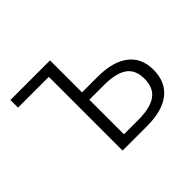

<svg xmlns="http://www.w3.org/2000/svg" viewBox="-122 -712 891 891"><g transform="rotate(-45 323.0 -267.0)"><path d="M231 -484H29V-534H289V-324H393Q490 -324 544 -283Q598 -242 598 -164Q598 -84 545 -42Q492 0 393 0H231ZM539 -164Q539 -223 501 -249.5Q463 -276 383 -276H289V-49H383Q462 -49 500.5 -76.5Q539 -104 539 -164Z"/></g></svg>

Font: Merged Yaku Han JP Light
Style: Regular
Weight: 300
Designer: Ryoko NISHIZUKA 西塚涼子 (kana, bopomofo & ideographs); Paul D. Hunt (Latin, Greek & Cyrillic); Sandoll Communications 산돌커뮤니
Foundry: Adobe
Version: Version 2.004